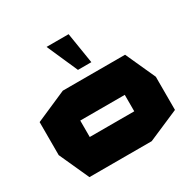

<svg xmlns="http://www.w3.org/2000/svg" viewBox="-174 -971 1140 1143"><g transform="rotate(-30 396.0 -399.5)"><path d="M243 -319V-525H670L763 -320V-319ZM122 0 29 -205V-206H549V0ZM29 -206V-432L242 -525H243V-206ZM549 0V-319H763V-92L550 0ZM382 -587 289 -798V-799H440L474 -587Z"/></g></svg>

Font: Foldit ExtraBold
Style: Regular
Weight: 800
Version: Version 1.003